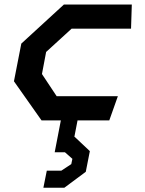

<svg xmlns="http://www.w3.org/2000/svg" viewBox="-20 -548 660 874"><path d="M169 0H257L229 145H275.5L309.5 175L304.5 199L259 229H193L177.5 306.5H273L370.5 234L389 140L320 75H318.5L333 0H477.5L516.5 -110H238L171 -211L190 -311.5L306 -417.5H576.5L580 -527.5H271L77 -349.5L43.5 -178Z"/></svg>

Font: Monaspace Krypton SemiBold
Style: Italic
Weight: 600
Italic angle: -11°
Designer: Riley Cran & the Lettermatic Team
Foundry: Lettermatic
Version: Version 1.101 (Monaspace Krypton)